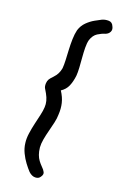

<svg xmlns="http://www.w3.org/2000/svg" viewBox="-206 -837 841 1261"><g transform="rotate(20 214.0 -206.0)"><path d="M74 -245Q75 -262 82 -273.5Q89 -285 106 -302Q122 -319 130.5 -336Q139 -353 143 -375Q145 -399 143.5 -432Q142 -465 140 -502.5Q138 -540 139 -576.5Q140 -613 147 -642Q158 -677 182.5 -701Q207 -725 234 -740Q261 -755 277 -763Q297 -772 321.5 -771.5Q346 -771 356 -746Q367 -726 359 -709Q351 -692 331 -684Q306 -677 280 -660.5Q254 -644 242 -607Q236 -584 236.5 -551.5Q237 -519 240 -484Q243 -449 245 -416Q247 -383 245 -359Q240 -317 226.5 -285.5Q213 -254 182 -234Q207 -196 216 -158.5Q225 -121 222 -78Q222 -54 215 -22.5Q208 9 199 43Q190 77 184.5 108.5Q179 140 181 165Q184 193 191.5 213.5Q199 234 210.5 249.5Q222 265 236 279Q252 294 259.5 309Q267 324 253 343Q243 360 219 360.5Q195 361 172 339Q155 321 135.5 295Q116 269 100.5 237Q85 205 81 170Q77 140 82 104Q87 68 95.5 31.5Q104 -5 111.5 -37.5Q119 -70 120 -94Q123 -136 97 -182Q87 -199 80 -211Q73 -223 74 -245Z"/></g></svg>

Font: Edu NSW ACT Foundation
Style: Bold
Weight: 700
Version: Version 1.003